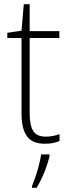

<svg xmlns="http://www.w3.org/2000/svg" viewBox="-20 -678 328 919"><path d="M199 -24Q218 -24 235 -27.5Q252 -31 265 -36V-3Q251 3 234 6.5Q217 10 194 10Q134 10 108.5 -26.5Q83 -63 83 -133V-496H15V-521L83 -531L94 -658H122V-529H264V-496H122V-135Q122 -80 138.5 -52Q155 -24 199 -24ZM217 69Q209 105 192.5 146Q176 187 155 221H133V213Q140 196 149.5 168.5Q159 141 166.5 111.5Q174 82 177 61H217Z"/></svg>

Font: Noto Sans Gujarati SemiCondensed ExtraLight
Style: Regular
Weight: 200
Width: 4
Designer: Jelle Bosma - Monotype Design Team, Universal Thirst
Foundry: Monotype Imaging Inc.
Version: Version 2.106; ttfautohint (v1.8.4.7-5d5b)